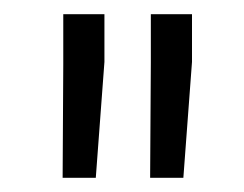

<svg xmlns="http://www.w3.org/2000/svg" viewBox="-20 -770 344 271"><path d="M69.3 -750V-679.2L68.4 -519H115.2L127.4 -682.6V-750ZM192.9 -750V-681.6L191.9 -519H238.8L251 -682.6V-750Z"/></svg>

Font: Vazirmatn Light
Style: Regular
Weight: 300
Designer: Saber Rastikerdar
Foundry: Saber Rastikerdar
Version: Version 33.003